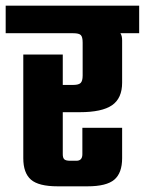

<svg xmlns="http://www.w3.org/2000/svg" viewBox="-40 -656 510 676"><path d="M450 -636V-539H384Q390 -530 390 -514V-365Q390 -310 354.5 -285.5Q319 -261 241 -261H181V-113Q181 -100 186.5 -95Q192 -90 207 -90H229Q250 -90 250 -113V-206H390V-99Q390 -47 362.5 -23.5Q335 0 268 0H163Q96 0 69 -23.5Q42 -47 42 -99V-464H181V-357H218Q237 -357 244 -364Q251 -371 251 -390V-506Q251 -526 244.5 -532.5Q238 -539 218 -539H-20V-636Z"/></svg>

Font: Teko Semibold
Style: Regular
Weight: 600
Designer: Manushi Parikh, Jonny Pinhorn
Foundry: Indian Type Foundry
Version: Version 1.105;PS 1.0;hotconv 1.0.78;makeotf.lib2.5.61930; tt